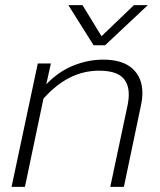

<svg xmlns="http://www.w3.org/2000/svg" viewBox="-20 -727 622 747"><path d="M246 -707H301L375 -586L501 -707H555L389 -551H344ZM127 -480H178L160 -399Q208 -449 265.5 -472Q323 -495 381 -495Q457 -495 495.5 -460Q534 -425 534 -365Q534 -342 528 -315L462 0H409L475 -311Q481 -338 481 -359Q481 -405 453.5 -428.5Q426 -452 365 -452Q245 -452 149 -343L77 0H25Z"/></svg>

Font: Prompt ExtraLight
Style: Italic
Weight: 275
Italic angle: -12°
Designer: Katatrad Team
Foundry: CadsonDemak
Version: Version 1.000